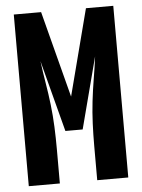

<svg xmlns="http://www.w3.org/2000/svg" viewBox="-53 -777 605 819"><g transform="rotate(-5 250.0 -367.5)"><path d="M37 0V-735H154L250 -365L346 -735H463V0H330V-147Q330 -195 332 -242.5Q334 -290 339.5 -337.5Q345 -385 353 -432.5Q361 -480 367 -527L287 -221H213L133 -527Q139 -480 147 -432.5Q155 -385 160.5 -337.5Q166 -290 168 -242.5Q170 -195 170 -147V0Z"/></g></svg>

Font: Iosevka SS04 Heavy
Style: Regular
Weight: 900
Monospace: yes
Designer: Belleve Invis
Foundry: Belleve Invis
Version: Version 19.0.0; ttfautohint (v1.8.4)